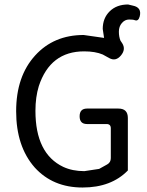

<svg xmlns="http://www.w3.org/2000/svg" viewBox="-20 -824 657 856"><path d="M550 -64Q476 12 348 12Q216 12 135 -77Q52 -171 52 -328Q52 -484 137 -577Q220 -668 353 -668L444 -655L438 -695Q438 -743 469 -773.5Q500 -804 551 -804L572 -799Q613 -791 603 -751Q597 -728 581 -734Q574 -737 555.5 -737Q537 -737 523.5 -721.5Q510 -706 510 -683Q510 -660 517 -643L525 -631Q542 -604 519 -576.5Q496 -549 467 -565L438 -581Q405 -595 355 -595Q204 -595 153 -440Q138 -391 138 -330Q138 -139 262 -80Q303 -61 356 -61L422 -71L458 -91Q474 -100 474 -119V-252Q474 -271 455 -271H368Q335 -271 335 -305.5Q335 -340 368 -340H508Q550 -340 550 -298Z"/></svg>

Font: Raw Maruko Gothic CJK TC
Style: Regular
Weight: 400
Version: Version 1.001